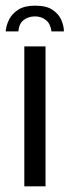

<svg xmlns="http://www.w3.org/2000/svg" viewBox="-37 -659 246 679"><path d="M87 -639Q128 -639 150 -623.5Q172 -608 180.5 -587Q189 -566 189 -548H145Q142 -574 126 -587.5Q110 -601 87 -601Q63 -601 46.5 -588Q30 -575 28 -548H-17Q-15 -570 -4.5 -590.5Q6 -611 28 -625Q50 -639 87 -639ZM49 0V-495H124V0Z"/></svg>

Font: Alumni Sans Thin Medium
Style: Regular
Weight: 500
Version: Version 1.018